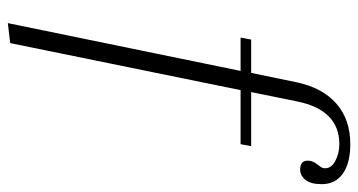

<svg xmlns="http://www.w3.org/2000/svg" viewBox="-232 -531 914 490"><g transform="rotate(90 225.0 -286.0)"><path d="M450 -650Q450 -622 439 -608.5Q428 -595 413 -595Q390 -595 390 -614Q390 -627 399 -638Q408 -649 409 -654Q412 -673 392 -684Q372 -695 348 -695Q261 -695 239 -588L215 -470H353L348 -443H210L90 145L39 151L161 -443H76L81 -470H166L190 -586Q204 -652 244.5 -687.5Q285 -723 348 -723Q396 -723 423 -704Q450 -685 450 -650Z"/></g></svg>

Font: Taviraj ExtraLight
Style: Italic
Weight: 275
Italic angle: -12°
Designer: Katatrad Team
Foundry: CadsonDemak
Version: Version 1.001